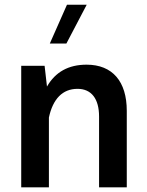

<svg xmlns="http://www.w3.org/2000/svg" viewBox="-20 -806 634 826"><path d="M194.3 -618.7H265.6L353 -785.6H268.1ZM190.4 -300.3C207.5 -380.4 249 -423.8 313.5 -423.8C373.5 -423.8 406.2 -380.9 406.2 -304.7V0H525.4V-329.1C525.4 -455.6 463.9 -527.8 352.5 -527.8C274.9 -527.8 218.3 -496.6 182.1 -433.6L171.9 -522.9H71.3V0H190.4Z"/></svg>

Font: Estedad SemiBold
Style: Regular
Weight: 600
Designer: Amin Abedi
Version: Version 7.3